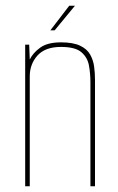

<svg xmlns="http://www.w3.org/2000/svg" viewBox="-20 -651 413 671"><path d="M68 0V-495H82L84 -443Q95 -466 120.5 -484.5Q146 -503 193 -503Q235 -503 259.5 -491.5Q284 -480 295 -460.5Q306 -441 309 -418Q312 -395 312 -372V0H296V-363Q296 -393 291 -421.5Q286 -450 264.5 -468.5Q243 -487 193 -487Q138 -487 111 -457Q84 -427 84 -384V0ZM156 -545 222 -631H242L171 -545Z"/></svg>

Font: Alumni Sans Pinstripe
Style: Regular
Weight: 400
Designer: Robert E. Leuschke
Foundry: Robert E. Leuschke
Version: Version 1.010; ttfautohint (v1.8.4.7-5d5b)